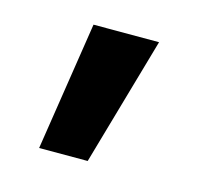

<svg xmlns="http://www.w3.org/2000/svg" viewBox="-54 -208 403 382"><g transform="rotate(15 148.0 -17.5)"><path d="M55 115 96 -150H231L155 115Z"/></g></svg>

Font: Plus Jakarta Display
Style: Bold
Weight: 700
Designer: Gumpita Rahayu
Foundry: Tokotype Studio
Version: Version 1.000;hotconv 1.0.109;makeotfexe 2.5.65596